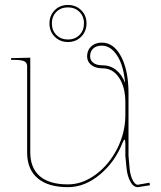

<svg xmlns="http://www.w3.org/2000/svg" viewBox="-20 -755 650 777"><path d="M254.9 -734.9Q286.6 -734.9 308.3 -713.9Q330.1 -692.9 330.1 -660.2Q330.1 -628.4 308.8 -606.7Q287.6 -585 254.9 -585Q223.1 -585 201.7 -606.2Q180.2 -627.4 180.2 -660.2Q180.2 -691.9 201.2 -713.4Q222.2 -734.9 254.9 -734.9ZM254.9 -725.1Q226.1 -725.1 208 -706.8Q189.9 -688.5 189.9 -660.2Q189.9 -631.3 208.3 -613.3Q226.6 -595.2 254.9 -595.2Q283.7 -595.2 301.8 -613.5Q319.8 -631.8 319.8 -660.2Q319.8 -689 301.5 -707Q283.2 -725.1 254.9 -725.1ZM486.3 -419.4Q480 -490.7 453.9 -530.5Q427.7 -570.3 392.1 -570.3Q369.6 -570.3 357.2 -558.6Q344.7 -546.9 344.7 -526.9Q344.7 -510.7 357.7 -500.7Q370.6 -490.7 395 -490.7Q426.3 -490.7 450 -471.7Q473.6 -452.6 486.3 -419.4ZM24.9 -520H37.6L102.5 -521.5V-139.2Q102.5 -75.2 141.1 -42Q179.7 -8.8 254.9 -8.8Q313 -8.8 366.9 -48.3Q420.9 -87.9 454.1 -153.1Q487.3 -218.3 487.3 -289.1V-339.8Q487.3 -402.3 461.9 -440.4Q436.5 -478.5 395 -478.5Q366.7 -478.5 349.6 -491.9Q332.5 -505.4 332.5 -526.9Q332.5 -551.8 348.9 -567.1Q365.2 -582.5 392.1 -582.5Q440.4 -582.5 470.2 -526.1Q500 -469.7 500 -377.9V-124.5L504.4 -74.7Q506.8 -46.9 516.4 -27.3Q525.9 -7.8 537.1 -7.3L585 -15.6L586.9 -5.4L538.6 2.4H537.6Q519.5 2.4 507.3 -20.5Q495.1 -43.5 492.2 -73.7L487.3 -124V-174.3Q487.3 -189.9 483.9 -189.9Q481 -189.9 476.1 -177.7Q445.8 -100.1 384.5 -48.8Q323.2 2.4 254.9 2.4Q174.8 2.4 132.3 -33.7Q89.8 -69.8 89.8 -137.7V-487.3Q89.8 -501.5 78.1 -507.1Q66.4 -512.7 37.6 -512.7H24.9Z"/></svg>

Font: ZnikomitNo24
Style: Thin
Weight: 300
Designer: gluk
Foundry: gluk
Version: Version 0.55